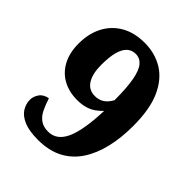

<svg xmlns="http://www.w3.org/2000/svg" viewBox="-204 -845 976 976"><g transform="rotate(45 283.5 -357.5)"><path d="M232 9Q170 9 132 -7Q94 -23 77 -49.5Q60 -76 60 -107Q60 -130 75 -152Q90 -174 123 -180Q135 -143 148.5 -115.5Q162 -88 184 -72.5Q206 -57 240 -57Q301 -57 331.5 -123.5Q362 -190 367 -333Q352 -317 333 -303.5Q314 -290 289 -282.5Q264 -275 230 -275Q173 -275 128.5 -299Q84 -323 58.5 -370Q33 -417 33 -484Q33 -556 61.5 -610Q90 -664 142.5 -694Q195 -724 268 -724Q343 -724 401 -688.5Q459 -653 492.5 -578.5Q526 -504 526 -383Q526 -298 509 -226.5Q492 -155 457 -102Q422 -49 366.5 -20Q311 9 232 9ZM280 -353Q308 -353 329 -366.5Q350 -380 366 -409Q366 -498 356 -551.5Q346 -605 326 -628.5Q306 -652 276 -652Q249 -652 230 -635Q211 -618 201 -582Q191 -546 191 -488Q191 -425 213.5 -389Q236 -353 280 -353Z"/></g></svg>

Font: Noto Serif Hebrew ExtraBold
Style: Regular
Weight: 800
Version: Version 2.003